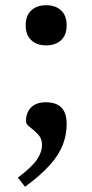

<svg xmlns="http://www.w3.org/2000/svg" viewBox="-20 -539 354 736"><path d="M157 -519Q192.5 -519 214 -499.2Q235.5 -479.5 235.5 -442Q235.5 -404.5 214 -384.8Q192.5 -365 157 -365Q121.5 -365 100 -384.8Q78.5 -404.5 78.5 -442Q78.5 -479.5 100 -499.2Q121.5 -519 157 -519ZM48.5 142Q102 101.5 121.5 73Q141 44.5 141 15.5Q141 -8 125.8 -24Q110.5 -40 95 -51.5Q79.5 -63 79.5 -73.5Q79.5 -107.5 99.2 -127.2Q119 -147 155.5 -147Q195 -147 215.2 -127Q235.5 -107 235.5 -62.5Q235.5 -22.5 221 15.5Q206.5 53.5 171.8 92.8Q137 132 76 177Z"/></svg>

Font: Newsreader Caption
Style: Regular
Weight: 400
Designer: Hugues Gentile
Foundry: Production Type
Version: Version 1.001